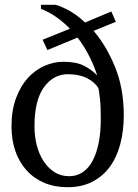

<svg xmlns="http://www.w3.org/2000/svg" viewBox="-20 -770 575 802"><path d="M158 -604 272 -650Q246 -677 215.5 -698.5Q185 -720 151 -733V-750H212Q243 -741 274.5 -722.5Q306 -704 335 -676L445 -722L464 -679L371 -641Q425 -578 461 -489Q497 -400 497 -289Q497 -224 482.5 -168.5Q468 -113 438.5 -73Q409 -33 365 -10.5Q321 12 262 12Q208 12 164.5 -6.5Q121 -25 90.5 -59Q60 -93 44 -139.5Q28 -186 28 -242Q28 -309 47 -360Q66 -411 96.5 -444.5Q127 -478 166 -495Q205 -512 245 -512Q298 -512 330.5 -495.5Q363 -479 386 -455Q374 -493 353.5 -534Q333 -575 304 -613L178 -561ZM124 -242Q124 -201 133.5 -163.5Q143 -126 162 -97Q181 -68 207.5 -51Q234 -34 269 -34Q301 -34 326 -51Q351 -68 367.5 -99.5Q384 -131 392.5 -175Q401 -219 401 -274Q401 -327 397.5 -358Q394 -389 391 -402Q376 -427 343.5 -443.5Q311 -460 264 -460Q203 -460 163.5 -405.5Q124 -351 124 -242Z"/></svg>

Font: PT Serif
Style: Regular
Weight: 400
Designer: A.Korolkova, O.Umpeleva, V.Yefimov
Foundry: ParaType Ltd
Version: Version 1.000W OFL; ttfautohint (v1.6)